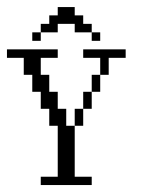

<svg xmlns="http://www.w3.org/2000/svg" viewBox="-20 -532 406 552"><path d="M194.8 -170.4V-219.2H219.2V-170.4ZM219.2 -219.2V-268.1H243.7V-219.2ZM243.7 -268.1V-316.9H268.1V-268.1ZM97.2 0V-23.9H146V-170.4H121.6V-219.2H97.2V-268.1H72.8V-316.9H48.3V-365.7H0V-390.1H146V-365.7H97.2V-316.9H121.6V-268.1H146V-219.2H170.4V-170.4H194.8V-23.9H243.7V0ZM268.1 -316.9V-365.7H219.2V-390.1H341.3V-365.7H292.5V-316.9ZM72.8 -414.6V-439H97.2V-414.6ZM243.7 -414.6V-439H268.1V-414.6ZM97.2 -439V-463.4H121.6V-487.8H146V-511.7H194.8V-487.8H219.2V-463.4H243.7V-439H194.8V-463.4H146V-439Z"/></svg>

Font: FS Mondwest Regular
Style: Regular
Weight: 400
Designer: NZWStudios2024
Foundry: https://fontstruct.com
Version: Version 1.0